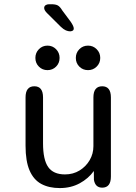

<svg xmlns="http://www.w3.org/2000/svg" viewBox="-20 -898 659 928"><path d="M146 -481Q188 -481 188 -427V-205.5Q188 -126 213 -90.5Q238 -55 294 -55Q333.5 -55 364.5 -74Q395.5 -93 413.5 -124Q431.5 -155 431.5 -191.5V-427Q431.5 -481 474 -481Q516 -481 516 -427V-45Q516 9 474 9Q440.5 9 434 -28.5L433.5 -71.5Q408 -35.5 365.5 -12.2Q323 11 269 11Q216.5 11 179.5 -9Q142.5 -29 123 -74Q103.5 -119 103.5 -193.5V-427Q103.5 -481 146 -481ZM209.5 -559Q185 -559 168 -576Q151 -593 151 -618Q151 -643 168 -660.2Q185 -677.5 209.5 -677.5Q234 -677.5 251 -660.2Q268 -643 268 -618Q268 -593 251 -576Q234 -559 209.5 -559ZM405.5 -559Q380.5 -559 363.5 -576Q346.5 -593 346.5 -618Q346.5 -643 363.5 -660.2Q380.5 -677.5 405.5 -677.5Q430 -677.5 447.2 -660.2Q464.5 -643 464.5 -618Q464.5 -593 447.2 -576Q430 -559 405.5 -559ZM319 -746.5Q309.5 -746.5 298.2 -751.2Q287 -756 274 -768.5L207.5 -834.5Q193.5 -848.5 193.5 -859.5Q193.5 -868 200.2 -872.8Q207 -877.5 217 -877.5H228.5Q248.5 -877.5 259.2 -871.8Q270 -866 281 -847.5L322 -792.5Q336.5 -771 336.5 -760.5Q336.5 -752.5 330.8 -749.5Q325 -746.5 319 -746.5Z"/></svg>

Font: Sono Monospace
Style: Regular
Weight: 400
Designer: Tyler Finck
Foundry: Tyler Finck
Version: Version 2.112